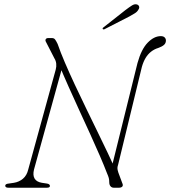

<svg xmlns="http://www.w3.org/2000/svg" viewBox="-20 -878 796 898"><path d="M139 -85 276 -581 257 -574Q276.5 -527 300.8 -472.5Q325 -418 351.2 -361.2Q377.5 -304.5 402 -250.5Q426.5 -196.5 446.8 -149.8Q467 -103 480 -69Q486.5 -54 488.8 -45.5Q491 -37 491 -25.5Q491 -14 496.8 -7Q502.5 0 512.5 0H536Q547 0 552 -5.5Q557 -11 551.5 -22.5L533.5 -71Q529 -84.5 529.2 -92Q529.5 -99.5 532.5 -108L643.5 -565Q650.5 -589.5 661 -607Q671.5 -624.5 686.5 -636.2Q701.5 -648 719.5 -653.5Q738 -660 747 -668Q756 -676 756 -688.5Q756 -697 750 -703Q744 -709 732 -709Q700.5 -709 670.8 -678.5Q641 -648 623 -583L499 -82L518.5 -86Q505 -118.5 483.5 -163.5Q462 -208.5 436.2 -261.5Q410.5 -314.5 383.2 -370.5Q356 -426.5 330.2 -481.5Q304.5 -536.5 283.5 -585.5Q262.5 -634.5 249.5 -672.5Q242.5 -687 237.5 -693.5Q232.5 -700 222.5 -700H205Q199 -700 195.8 -697Q192.5 -694 192.5 -689.8Q192.5 -685.5 196 -680L234.5 -605Q241.5 -594 243 -580.2Q244.5 -566.5 240.5 -552L112 -85Q105.5 -57.5 87.5 -42.2Q69.5 -27 45 -23L21 -19.5Q4.5 -18 4.5 -9.5Q4.5 -4.5 8.5 -2.2Q12.5 0 20 0H198.5Q205.5 0 209.5 -1.8Q213.5 -3.5 213.5 -8.5Q213.5 -12.5 210 -15.5Q206.5 -18.5 199.5 -19.5L176 -23Q151.5 -27 142 -42.5Q132.5 -58 139 -85ZM565.5 -830Q584.5 -844.5 597.2 -852.5Q610 -860.5 621 -857Q629 -854 630.8 -847Q632.5 -840 627 -832.5Q622 -823 610.8 -816Q599.5 -809 585 -801L470 -742Q468 -740.5 464.8 -740.5Q461.5 -740.5 460.5 -742.5Q459 -745 461.2 -747.8Q463.5 -750.5 466.5 -752Z"/></svg>

Font: Fraunces Thin
Style: Italic
Weight: 250
Italic angle: -16°
Version: Version 1.000;[b76b70a41]